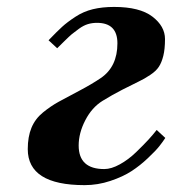

<svg xmlns="http://www.w3.org/2000/svg" viewBox="-20 -522 497 554"><path d="M60.1 -91.8Q60.1 -127.4 70.8 -153.3Q81.5 -179.2 104 -197.5Q126.5 -215.8 149.2 -228.3Q171.9 -240.7 208.5 -260Q245.1 -279.3 271 -296.9Q318.8 -329.6 318.8 -397Q318.8 -456.1 259.8 -456.1Q246.1 -456.1 233.6 -452.4Q221.2 -448.7 207.8 -439Q194.3 -429.2 187.5 -423.6Q180.7 -418 164.8 -402.3Q148.9 -386.7 145 -382.8L120.1 -405.8Q144.5 -431.2 159.2 -444.6Q173.8 -458 197.3 -473.4Q220.7 -488.8 247.8 -495.4Q274.9 -502 309.1 -502Q383.3 -502 419.7 -474.1Q456.1 -446.3 456.1 -409.2Q456.1 -380.4 451.2 -360.8Q446.3 -341.3 438.2 -329.1Q430.2 -316.9 413.3 -305.7Q396.5 -294.4 379.9 -286.6Q363.3 -278.8 333 -263.2Q302.7 -247.6 275.9 -231Q245.1 -211.9 226.1 -175Q207 -138.2 207 -102.1Q207 -34.2 280.8 -34.2Q301.3 -34.2 325.9 -47.9Q350.6 -61.5 372.8 -83Q395 -104.5 408.2 -118.9Q421.4 -133.3 432.1 -147L457 -124Q449.7 -112.8 439.5 -99.9Q429.2 -86.9 406.7 -65.7Q384.3 -44.4 359.6 -28.3Q335 -12.2 298.6 0Q262.2 12.2 224.1 12.2Q60.1 12.2 60.1 -91.8Z"/></svg>

Font: Linguistics Pro
Style: Bold Italic
Weight: 700
Italic angle: -12°
Designer: Stefan Peev, Context Ltd
Foundry: Stefan Peev, Context Ltd
Version: Version 001.000